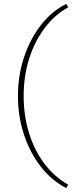

<svg xmlns="http://www.w3.org/2000/svg" viewBox="-20 -731 422 974"><path d="M316 223Q242 185 187 114.5Q132 44 101.5 -48.5Q71 -141 71 -244Q71 -347 101.5 -439.5Q132 -532 187 -603Q242 -674 316 -711L326 -694Q257 -656 206 -588Q155 -520 127.5 -432Q100 -344 100 -244Q100 -144 127.5 -55.5Q155 33 206 100Q257 167 326 206Z"/></svg>

Font: Ysabeau Office Thin
Style: Regular
Weight: 250
Designer: Christian Thalmann (Catharsis Fonts)
Version: Version 2.001;gftools[0.9.30]; featfreeze: tnum,lnum,ss02